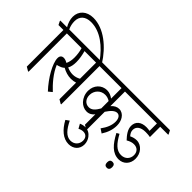

<svg xmlns="http://www.w3.org/2000/svg" viewBox="-215 -1350 2058 2058"><g transform="rotate(45 813.5 -321.5)"><path d="M111 6H119V-575H214V-582L194 -623H107C91 -657 84 -690 84 -726C84 -801 133 -845 218 -845C359 -845 485 -743 579 -611H614C515 -768 364 -895 203 -895C102 -895 37 -833 37 -746C37 -704 51 -662 74 -623H-28V-615L-8 -575H67V-20Z M416 10 457 -24C394 -83 318 -168 281 -260C293 -262 305 -266 315 -270C335 -276 351 -286 363 -298C403 -275 449 -261 493 -261C518 -261 542 -265 562 -272V-20L606 6H614V-575H709V-582L689 -623H158V-614L178 -575H342C354 -535 360 -492 360 -449C360 -407 352 -373 339 -348C317 -361 299 -367 281 -367C253 -367 235 -350 235 -317C235 -239 315 -98 416 10ZM409 -430C409 -477 400 -527 387 -575H562V-331C536 -316 506 -307 474 -307C446 -307 416 -314 387 -327C402 -354 409 -388 409 -430Z M860 -132C899 -132 929 -152 948 -178V-20L993 6H1000V-268C1036 -323 1070 -355 1104 -355C1137 -355 1158 -324 1158 -274C1158 -221 1135 -166 1094 -111L1141 -80C1179 -138 1198 -197 1198 -256C1198 -293 1189 -327 1172 -352C1153 -382 1122 -400 1089 -400C1056 -400 1026 -384 1000 -354V-575H1257V-582L1237 -623H653V-615L673 -575H948V-416C922 -436 890 -450 855 -450C774 -450 714 -385 714 -300C714 -252 732 -208 762 -176C788 -149 822 -132 860 -132ZM757 -279C757 -346 807 -401 875 -401C903 -401 927 -393 948 -379V-267C916 -210 886 -181 844 -181C791 -181 757 -223 757 -279Z M970 252C1044 252 1095 204 1095 133C1095 101 1084 70 1066 46C1043 15 1009 -5 969 -5C946 -5 923 1 902 10L930 60C951 49 969 44 988 44C1031 44 1055 72 1055 115C1055 169 1016 211 959 211C892 211 846 153 802 64L763 92C815 188 886 252 970 252Z M1465 -12C1538 -12 1590 -68 1590 -144C1590 -185 1577 -223 1552 -251C1529 -277 1497 -295 1459 -295C1433 -295 1407 -289 1379 -275C1360 -297 1349 -316 1349 -343C1349 -393 1390 -425 1464 -425C1488 -425 1512 -423 1534 -419V-575H1655V-582L1634 -623H1201V-614L1221 -575H1484V-463C1466 -466 1448 -468 1433 -468C1352 -468 1306 -426 1306 -361C1306 -308 1342 -260 1383 -217C1415 -236 1441 -244 1469 -244C1520 -244 1551 -211 1551 -161C1551 -107 1513 -63 1451 -63C1380 -63 1332 -117 1279 -213L1249 -196C1309 -83 1371 -12 1465 -12ZM1439 141C1464 141 1477 125 1477 96C1477 67 1464 52 1439 52C1414 52 1401 67 1401 96C1401 126 1414 141 1439 141Z"/></g></svg>

Font: Noto Serif Devanagari ExtraCondensed Light
Style: Regular
Weight: 300
Width: 2
Designer: Universal Thirst, Indian Type Foundry and the Monotype Design Team
Foundry: Monotype Imaging Inc.
Version: Version 2.004